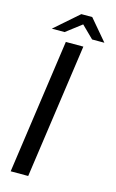

<svg xmlns="http://www.w3.org/2000/svg" viewBox="-113 -768 492 815"><g transform="rotate(15 132.5 -361.0)"><path d="M22 0 106 -591H183L99 0ZM34 -630 139 -722H187L265 -630H211L158 -682L90 -630Z"/></g></svg>

Font: Alumni Sans Medium
Style: Italic
Weight: 500
Italic angle: -8°
Designer: Robert E. Leuschke
Foundry: Robert E. Leuschke
Version: Version 1.016